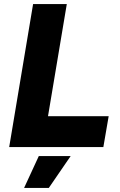

<svg xmlns="http://www.w3.org/2000/svg" viewBox="-20 -720 586 940"><path d="M142 -700H307L215 -151H512L486 0H25ZM170 44H326L219 200H98Z"/></svg>

Font: Oak Sans ExtraBold
Style: Italic
Weight: 800
Italic angle: -9.49998°
Foundry: Erik Kennedy, Walven
Version: Version 1.000